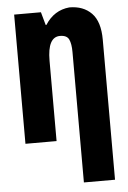

<svg xmlns="http://www.w3.org/2000/svg" viewBox="-63 -772 707 1057"><g transform="rotate(-5 291.0 -243.5)"><path d="M227 -642H223L203 -714H55V0H227V-444Q227 -575 296 -575Q334 -575 345.5 -550.5Q357 -526 357 -481V240H529V-534Q529 -634 483.5 -680.5Q438 -727 361 -727Q276 -719 227 -642Z"/></g></svg>

Font: Noto Sans Display Condensed Black
Style: Regular
Weight: 900
Width: 3
Designer: Monotype Design team
Foundry: Monotype Imaging Inc.
Version: 1.000